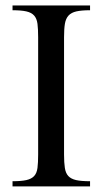

<svg xmlns="http://www.w3.org/2000/svg" viewBox="-20 -668 366 688"><path d="M24.9 0V-18.6Q56.2 -18.6 74.5 -22.7Q92.8 -26.9 102.3 -37.1Q111.8 -47.4 114.3 -66.2Q116.7 -85 116.7 -114.3V-534.2Q116.7 -564 114.3 -582.8Q111.8 -601.6 102.3 -612.3Q92.8 -623 74.2 -627.2Q55.7 -631.3 24.9 -631.3V-648.4H302.7V-631.3Q272.5 -631.3 253.9 -627.2Q235.4 -623 225.6 -612.3Q215.8 -601.6 212.6 -583Q209.5 -564.5 209.5 -534.2V-114.3Q209.5 -85 212.4 -66.2Q215.3 -47.4 224.9 -37.1Q234.4 -26.9 252.7 -22.7Q271 -18.6 302.7 -18.6V0Z"/></svg>

Font: Kitab
Style: Regular
Weight: 400
Designer: SIL International
Foundry: Khaled Hosny
Version: Version 1.000